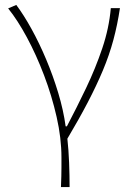

<svg xmlns="http://www.w3.org/2000/svg" viewBox="-20 -560 530 778"><path d="M227 198Q228 172 228.5 154Q229 136 229 118.5Q229 101 229 78Q229 0 209.5 -86Q190 -172 158.5 -255Q127 -338 89 -408.5Q51 -479 13 -526L46 -540Q76 -500 107.5 -443Q139 -386 167 -319.5Q195 -253 216 -183.5Q237 -114 246 -48H251Q291 -124 329 -203.5Q367 -283 394.5 -364.5Q422 -446 429 -527H466Q456 -460 439.5 -398.5Q423 -337 397 -275Q371 -213 335.5 -145Q300 -77 253 2Q258 47 260 99Q262 151 262 198Z"/></svg>

Font: Noto Sans TC
Style: Regular
Weight: 100
Designer: Ryoko NISHIZUKA 西塚涼子 (kana, bopomofo & ideographs); Paul D. Hunt (Latin, Greek & Cyrillic); Sandoll Communications 산돌커뮤니
Foundry: Adobe
Version: Version 2.004;hotconv 1.0.118;makeotfexe 2.5.65603